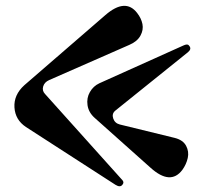

<svg xmlns="http://www.w3.org/2000/svg" viewBox="-20 -710 735 671"><path d="M137.2 -381.8 402.8 -85.9Q403.3 -85.4 405 -83.5Q406.7 -81.5 407.2 -81.1Q407.7 -80.6 408.9 -78.9Q410.2 -77.1 410.4 -76.2Q410.6 -75.2 411.1 -73.7Q411.6 -72.3 411.1 -71Q410.6 -69.8 410.2 -68.1Q409.7 -66.4 408.2 -64.9Q400.4 -53.7 383.8 -64L70.8 -266.1Q33.2 -291 30.5 -334.7Q27.8 -378.4 64.9 -412.1L348.1 -657.2Q418 -717.8 459 -665Q473.6 -646.5 477.8 -626Q481.9 -605.5 470.7 -585.2Q459.5 -564.9 432.1 -553.2L151.9 -430.2Q135.3 -422.9 130.9 -408Q126.5 -393.1 137.2 -381.8ZM637.2 -527.8 382.8 -323.2Q370.1 -312.5 375.7 -295.9Q381.3 -279.3 398.9 -274.9L590.8 -228Q619.6 -220.7 630.4 -200.4Q641.1 -180.2 636.2 -158Q631.3 -135.7 617.2 -116.2Q575.7 -61 505.9 -124L311 -297.9Q289.6 -316.9 285.9 -342.3Q282.2 -367.7 294.2 -388.4Q306.2 -409.2 327.1 -418.9L618.2 -549.8Q619.1 -550.3 622.1 -551.5Q625 -552.7 626 -553Q627 -553.2 629.4 -554Q631.8 -554.7 633.1 -554.4Q634.3 -554.2 636 -554Q637.7 -553.7 639.2 -552.2Q640.6 -550.8 642.1 -548.8Q649.9 -538.6 637.2 -527.8Z"/></svg>

Font: Pilowlava
Style: Regular
Weight: 400
Designer: Anton Moglia, Jérémy Landes, Maksym Kobuzan (Cyrillic), Velvetyne Type Foundry
Foundry: Anton Moglia, Jérémy Landes, Velvetyne Type Foundry
Version: Version 1.001;hotconv 1.0.109;makeotfexe 2.5.65596